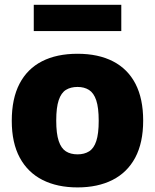

<svg xmlns="http://www.w3.org/2000/svg" viewBox="-20 -786 659 816"><path d="M309.5 10.5Q223.5 10.5 160.8 -21.2Q98 -53 64 -116Q30 -179 30 -272.5Q30 -367 63 -430.2Q96 -493.5 158.5 -525.5Q221 -557.5 309.5 -557.5Q398 -557.5 460.5 -525.2Q523 -493 555.8 -429.8Q588.5 -366.5 588.5 -273.5Q588.5 -179.5 554.8 -116.2Q521 -53 458.2 -21.2Q395.5 10.5 309.5 10.5ZM309.5 -130Q338.5 -130 358.8 -142.8Q379 -155.5 389.2 -186.5Q399.5 -217.5 399.5 -272.5Q399.5 -328.5 389 -359.8Q378.5 -391 358.2 -403.8Q338 -416.5 309.5 -416.5Q280.5 -416.5 260.2 -404Q240 -391.5 229.5 -360.2Q219 -329 219 -273.5Q219 -218 229.5 -186.8Q240 -155.5 260 -142.8Q280 -130 309.5 -130ZM123.5 -654V-765.5H495.5V-654Z"/></svg>

Font: Encode Sans Condensed Thin ExtraBold
Style: Regular
Weight: 800
Version: Version 3.002